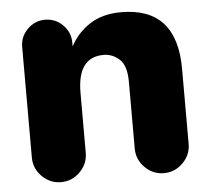

<svg xmlns="http://www.w3.org/2000/svg" viewBox="-45 -604 718 660"><g transform="rotate(-5 314.0 -274.0)"><path d="M47 -85V-467Q47 -502 72.5 -527.5Q98 -553 133 -553Q169 -553 194.5 -527.5Q220 -502 220 -467V-453Q243 -498 287 -527Q331 -556 396 -556Q588 -556 588 -344V-85Q588 -47 560.5 -19.5Q533 8 495 8Q457 8 429.5 -19.5Q402 -47 402 -85V-315Q402 -371 378 -393Q354 -415 323 -415Q233 -415 233 -292V-85Q233 -47 205.5 -19.5Q178 8 140 8Q102 8 74.5 -19.5Q47 -47 47 -85Z"/></g></svg>

Font: Jellee Roman
Style: Regular
Weight: 400
Designer: Alfredo Marco Pradil
Foundry: Alfredo Marco Pradil
Version: Version 1.016;PS 001.016;hotconv 1.0.88;makeotf.lib2.5.64775